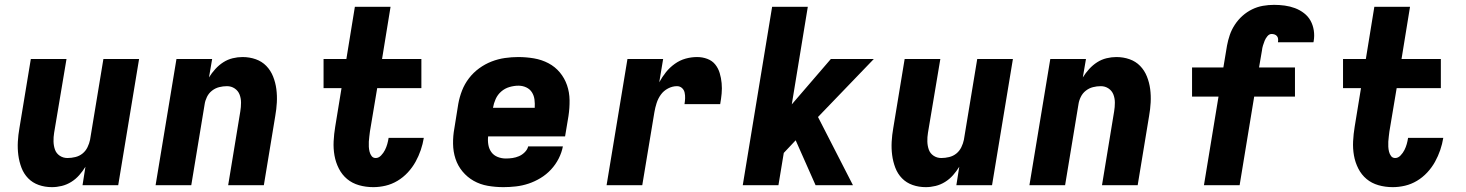

<svg xmlns="http://www.w3.org/2000/svg" viewBox="-20 -763 6040 791"><path d="M194 8Q165 8 139.5 -1Q114 -10 96 -28.5Q78 -47 68.5 -72Q59 -97 55.5 -124Q52 -151 53.5 -179Q55 -207 60 -235L107 -520H254L203 -216Q200 -198 200.5 -180Q201 -162 206.5 -146.5Q212 -131 226 -121.5Q240 -112 258 -112Q274 -112 290.5 -116Q307 -120 320 -130.5Q333 -141 340.5 -156.5Q348 -172 351 -187L406 -520H553L467 0H320L332 -76Q321 -58 306.5 -41.5Q292 -25 273.5 -13.5Q255 -2 234.5 3Q214 8 194 8Z M621 0 707 -520H854L841 -444Q852 -462 867 -478.5Q882 -495 900 -506.5Q918 -518 938.5 -523Q959 -528 979 -528Q1008 -528 1033.5 -519Q1059 -510 1077 -491.5Q1095 -473 1105 -448Q1115 -423 1118.5 -396Q1122 -369 1120.5 -341Q1119 -313 1114 -285L1067 0H920L970 -304Q973 -322 973 -340Q973 -358 967 -373.5Q961 -389 947 -398.5Q933 -408 915 -408Q899 -408 883 -404Q867 -400 853.5 -389.5Q840 -379 832.5 -363.5Q825 -348 823 -333L768 0Z M1518 8Q1487 8 1459 0Q1431 -8 1410 -25.5Q1389 -43 1376 -68.5Q1363 -94 1358 -122.5Q1353 -151 1354.5 -181Q1356 -211 1361 -241L1387 -400H1313V-520H1407L1442 -735H1589L1554 -520H1716V-400H1534L1504 -221Q1503 -211 1501.5 -200.5Q1500 -190 1499.5 -179.5Q1499 -169 1499.5 -158.5Q1500 -148 1502.5 -138Q1505 -128 1511 -120Q1517 -112 1528 -112Q1540 -112 1550 -122.5Q1560 -133 1566 -145Q1572 -157 1575.5 -169.5Q1579 -182 1581 -195H1726Q1722 -170 1713.5 -145Q1705 -120 1692 -96.5Q1679 -73 1660 -52.5Q1641 -32 1617.5 -18Q1594 -4 1568.5 2Q1543 8 1518 8Z M2054 8Q2021 8 1989.5 2.5Q1958 -3 1931.5 -18Q1905 -33 1885.5 -56.5Q1866 -80 1856.5 -109Q1847 -138 1846.5 -170.5Q1846 -203 1852 -235L1868 -335Q1873 -363 1883.5 -390Q1894 -417 1912 -440.5Q1930 -464 1954 -481.5Q1978 -499 2005 -509.5Q2032 -520 2060 -524Q2088 -528 2115 -528Q2148 -528 2180 -522.5Q2212 -517 2239.5 -502.5Q2267 -488 2286.5 -464.5Q2306 -441 2316 -412Q2326 -383 2326.5 -350.5Q2327 -318 2322 -285L2308 -201H1991Q1989 -183 1992 -166Q1995 -149 2004.5 -136Q2014 -123 2030 -116.5Q2046 -110 2064 -110Q2078 -110 2091.5 -112Q2105 -114 2118 -119.5Q2131 -125 2142 -136Q2153 -147 2156 -160H2299Q2294 -134 2281.5 -109.5Q2269 -85 2250 -64.5Q2231 -44 2207 -29.5Q2183 -15 2157.5 -6.5Q2132 2 2105.5 5Q2079 8 2054 8ZM2011 -319H2183Q2184 -336 2182 -352.5Q2180 -369 2171.5 -382.5Q2163 -396 2148 -403Q2133 -410 2116 -410Q2098 -410 2079 -404.5Q2060 -399 2045 -386Q2030 -373 2022 -355Q2014 -337 2011 -319Z M2479 0 2565 -520H2712L2696 -424Q2708 -446 2723.5 -465.5Q2739 -485 2760 -500Q2781 -515 2804.5 -521.5Q2828 -528 2852 -528Q2874 -528 2894 -520.5Q2914 -513 2926.5 -497.5Q2939 -482 2945 -462Q2951 -442 2953 -420.5Q2955 -399 2953 -377.5Q2951 -356 2947 -334H2800Q2802 -346 2802.5 -358Q2803 -370 2800.5 -381.5Q2798 -393 2789.5 -400.5Q2781 -408 2769 -408Q2750 -408 2732 -398.5Q2714 -389 2702.5 -373Q2691 -357 2685 -338Q2679 -319 2676 -301L2626 0Z M3340 0 3258 -185 3209 -133 3187 0H3040L3161 -735H3308L3242 -333L3403 -520H3580L3350 -281L3494 0Z M3794 8Q3765 8 3739.5 -1Q3714 -10 3696 -28.5Q3678 -47 3668.5 -72Q3659 -97 3655.5 -124Q3652 -151 3653.5 -179Q3655 -207 3660 -235L3707 -520H3854L3803 -216Q3800 -198 3800.5 -180Q3801 -162 3806.5 -146.5Q3812 -131 3826 -121.5Q3840 -112 3858 -112Q3874 -112 3890.5 -116Q3907 -120 3920 -130.5Q3933 -141 3940.5 -156.5Q3948 -172 3951 -187L4006 -520H4153L4067 0H3920L3932 -76Q3921 -58 3906.5 -41.5Q3892 -25 3873.5 -13.5Q3855 -2 3834.5 3Q3814 8 3794 8Z M4221 0 4307 -520H4454L4441 -444Q4452 -462 4467 -478.5Q4482 -495 4500 -506.5Q4518 -518 4538.5 -523Q4559 -528 4579 -528Q4608 -528 4633.5 -519Q4659 -510 4677 -491.5Q4695 -473 4705 -448Q4715 -423 4718.5 -396Q4722 -369 4720.5 -341Q4719 -313 4714 -285L4667 0H4520L4570 -304Q4573 -322 4573 -340Q4573 -358 4567 -373.5Q4561 -389 4547 -398.5Q4533 -408 4515 -408Q4499 -408 4483 -404Q4467 -400 4453.5 -389.5Q4440 -379 4432.5 -363.5Q4425 -348 4423 -333L4368 0Z M5087 0H4940L5000 -365H4891V-485H5020L5035 -575Q5039 -597 5046.5 -619Q5054 -641 5067.5 -661.5Q5081 -682 5099 -698Q5117 -714 5138.5 -724.5Q5160 -735 5183 -739Q5206 -743 5229 -743Q5251 -743 5273 -740Q5295 -737 5315 -729.5Q5335 -722 5352 -709Q5369 -696 5379 -678Q5389 -660 5392.5 -638Q5396 -616 5392 -593L5391 -589H5245V-590Q5246 -596 5245.5 -602.5Q5245 -609 5241 -614Q5237 -619 5231 -621Q5225 -623 5219 -623Q5209 -623 5201.5 -614Q5194 -605 5190 -595Q5186 -585 5183 -575Q5180 -565 5179 -555L5167 -485H5315V-365H5147Z M5718 8Q5687 8 5659 0Q5631 -8 5610 -25.5Q5589 -43 5576 -68.5Q5563 -94 5558 -122.5Q5553 -151 5554.5 -181Q5556 -211 5561 -241L5587 -400H5513V-520H5607L5642 -735H5789L5754 -520H5916V-400H5734L5704 -221Q5703 -211 5701.5 -200.5Q5700 -190 5699.5 -179.5Q5699 -169 5699.5 -158.5Q5700 -148 5702.5 -138Q5705 -128 5711 -120Q5717 -112 5728 -112Q5740 -112 5750 -122.5Q5760 -133 5766 -145Q5772 -157 5775.5 -169.5Q5779 -182 5781 -195H5926Q5922 -170 5913.5 -145Q5905 -120 5892 -96.5Q5879 -73 5860 -52.5Q5841 -32 5817.5 -18Q5794 -4 5768.5 2Q5743 8 5718 8Z"/></svg>

Font: Iosevka Heavy Extended Oblique
Style: Regular
Weight: 900
Width: 7
Italic angle: -9°
Monospace: yes
Designer: Belleve Invis
Foundry: Belleve Invis
Version: Version 32.5.0; ttfautohint (v1.8.4)